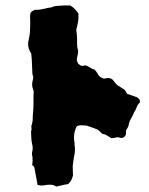

<svg xmlns="http://www.w3.org/2000/svg" viewBox="-20 -646 548 705"><path d="M494 -276Q493 -275 493.5 -272.5Q494 -270 493 -269Q485 -262 482 -252.5Q479 -243 473 -235Q468 -222 461 -210.5Q454 -199 452 -185Q451 -180 448 -176Q445 -172 443 -167Q443 -163 442.5 -158.5Q442 -154 442 -151Q435 -137 421 -140Q414 -144 401 -140Q398 -139 394.5 -139Q391 -139 388 -139Q384 -142 379.5 -144.5Q375 -147 370 -150Q367 -152 363 -153Q359 -154 355 -155Q351 -159 347.5 -162.5Q344 -166 339 -170Q330 -174 319.5 -177.5Q309 -181 297 -185Q293 -185 287 -185.5Q281 -186 275 -186Q261 -186 258 -174Q254 -164 252.5 -153.5Q251 -143 252 -133Q253 -128 253.5 -123Q254 -118 254 -113Q257 -93 253 -76Q249 -57 247 -36Q247 -27 247.5 -18.5Q248 -10 248 -2Q246 7 242 15Q238 23 230 30Q220 31 209 34Q198 37 187 39Q184 37 180 35.5Q176 34 173 33Q159 31 145.5 34Q132 37 118 33L106 -32Q104 -34 102 -36.5Q100 -39 98 -40Q99 -44 99 -47.5Q99 -51 100 -55Q99 -59 99.5 -64.5Q100 -70 98 -74Q98 -77 97.5 -80.5Q97 -84 98 -87Q102 -103 98 -117Q97 -122 96 -128Q95 -134 95 -138Q95 -146 94.5 -151.5Q94 -157 94 -164Q97 -169 95.5 -176.5Q94 -184 97 -189Q97 -190 98.5 -196Q100 -202 100 -204Q100 -222 101.5 -234.5Q103 -247 103 -266V-299Q105 -310 101.5 -318Q98 -326 98 -336Q98 -345 101 -354Q104 -363 99 -373Q98 -392 97.5 -410Q97 -428 95 -446Q95 -450 94 -451Q79 -472 85 -499Q89 -514 90 -529Q91 -544 91 -560Q91 -570 90.5 -580Q90 -590 92 -598Q94 -603 98.5 -605Q103 -607 107 -610Q123 -609 138 -613Q153 -617 169 -619Q180 -624 192 -624.5Q204 -625 216 -626H238Q248 -620 255.5 -612Q263 -604 268 -596Q269 -580 266.5 -565.5Q264 -551 260 -537Q261 -529 262 -520.5Q263 -512 263 -504Q263 -493 263 -482Q263 -471 267 -460Q267 -451 264.5 -441.5Q262 -432 262 -423Q267 -414 266 -413.5Q265 -413 277 -405Q282 -403 286 -404.5Q290 -406 293 -406Q299 -405 303.5 -402Q308 -399 312 -397Q318 -393 328 -390Q335 -382 339.5 -373.5Q344 -365 354 -360Q362 -356 369.5 -358.5Q377 -361 386 -358Q394 -355 398.5 -347.5Q403 -340 413 -332Q416 -330 423.5 -325.5Q431 -321 438 -316Q440 -313 442.5 -309Q445 -305 447 -301Q455 -299 462.5 -296Q470 -293 477 -291Q489 -288 494 -276Z"/></svg>

Font: Darumadrop One
Style: Regular
Weight: 400
Version: Version 1.000